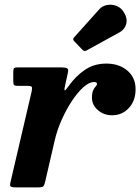

<svg xmlns="http://www.w3.org/2000/svg" viewBox="-20 -812 608 832"><path d="M512.5 -765Q533 -737 527.5 -711Q522 -685 496.5 -671L355.5 -593.5Q345.5 -587.5 338 -595.5L301.5 -633.5Q293 -642.5 301.5 -650.5L409 -770.5Q422.5 -786 442.5 -790Q462.5 -794 481.8 -787.5Q501 -781 512.5 -765ZM55.5 -520H245Q263.5 -520 270.8 -516Q278 -512 274 -495.5L262.5 -444Q258 -424.5 260 -420.8Q262 -417 277 -438.5Q307.5 -482 347.8 -509.2Q388 -536.5 440.5 -536.5Q496 -536.5 531.8 -506.2Q567.5 -476 567.5 -425Q567.5 -375 538.2 -343.8Q509 -312.5 466 -312.5Q429.5 -312.5 404 -335Q378.5 -357.5 378.5 -388Q378.5 -410 384 -421.2Q389.5 -432.5 395 -438Q400.5 -443.5 400.5 -448Q400.5 -456.5 387 -456.5Q366.5 -456.5 341.5 -434.2Q316.5 -412 292 -375Q267.5 -338 247.2 -292.8Q227 -247.5 216.5 -201L176 -26Q172.5 -10.5 168.5 -5.2Q164.5 0 144.5 0H48Q29.5 0 25.8 -4.5Q22 -9 25.5 -23L117 -415Q120.5 -431.5 117.5 -435.8Q114.5 -440 94.5 -440H57.5Q43 -440 40.2 -444.5Q37.5 -449 37.5 -463.5V-502Q37.5 -513 41 -516.5Q44.5 -520 55.5 -520Z"/></svg>

Font: Besley*
Style: Bold Italic
Weight: 700
Italic angle: -13°
Designer: Owen Earl
Foundry: indestructible type*
Version: Version 2.000; ttfautohint (v1.8.3)